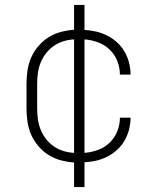

<svg xmlns="http://www.w3.org/2000/svg" viewBox="-20 -648 640 775"><path d="M279 107V8Q252 6 225.5 -1Q199 -8 176 -22.5Q153 -37 135 -58Q117 -79 106 -104Q95 -129 91 -156Q87 -183 87 -210V-310Q87 -337 91 -364Q95 -391 106 -416Q117 -441 135 -462Q153 -483 176 -497.5Q199 -512 225.5 -519Q252 -526 279 -528V-628H321V-527Q345 -526 368.5 -520.5Q392 -515 413.5 -504Q435 -493 453 -476.5Q471 -460 483 -439Q495 -418 501 -394.5Q507 -371 507 -347H464Q464 -375 453.5 -401.5Q443 -428 423 -447.5Q403 -467 376 -477Q349 -487 321 -489V-31Q349 -33 376 -43Q403 -53 423 -72.5Q443 -92 453.5 -118.5Q464 -145 464 -173H507Q507 -149 501 -125.5Q495 -102 483 -81Q471 -60 453 -43.5Q435 -27 413.5 -16Q392 -5 368.5 0.5Q345 6 321 7V107ZM279 -31V-489Q257 -488 236 -481.5Q215 -475 197 -462.5Q179 -450 165.5 -432.5Q152 -415 144 -395Q136 -375 133 -353.5Q130 -332 130 -310V-210Q130 -188 133 -166.5Q136 -145 144 -125Q152 -105 165.5 -87.5Q179 -70 197 -57.5Q215 -45 236 -38.5Q257 -32 279 -31Z"/></svg>

Font: Iosevka SS04 XLt Ex
Style: Regular
Weight: 200
Width: 7
Monospace: yes
Designer: Belleve Invis
Foundry: Belleve Invis
Version: Version 19.0.0; ttfautohint (v1.8.4)